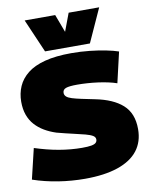

<svg xmlns="http://www.w3.org/2000/svg" viewBox="-101 -1013 860 1096"><g transform="rotate(-10 329.5 -465.0)"><path d="M619 -672 578 -495Q555 -503 527 -509Q499 -515 469 -519Q439 -523 408.5 -525Q378 -527 350 -527Q304 -527 285 -520Q266 -513 266 -494Q266 -481 276 -472Q286 -463 307 -456.5Q328 -450 360.5 -443Q393 -436 438 -427Q488 -417 527 -400Q566 -383 593.5 -358.5Q621 -334 635 -299Q649 -264 649 -217Q649 -144 610 -93.5Q571 -43 493.5 -16.5Q416 10 302 10Q265 10 226 7Q187 4 149 -2Q111 -8 74 -17Q37 -26 2 -38L44 -214Q78 -203 113 -194Q148 -185 182.5 -179Q217 -173 251 -170Q285 -167 316 -167Q351 -167 370 -170.5Q389 -174 396.5 -181.5Q404 -189 404 -200Q404 -214 390 -222.5Q376 -231 348 -238.5Q320 -246 279.5 -255Q239 -264 186 -278Q149 -290 118.5 -308Q88 -326 65.5 -351Q43 -376 31 -409.5Q19 -443 19 -486Q19 -534 37 -575Q55 -616 93.5 -646.5Q132 -677 195 -693.5Q258 -710 348 -710Q403 -710 454 -704.5Q505 -699 547.5 -690.5Q590 -682 619 -672ZM551 -940 463 -746H203L119 -940H296L335 -836L374 -940Z"/></g></svg>

Font: Georama ExtraCondensed Thin Black
Style: Regular
Weight: 900
Version: Version 1.001